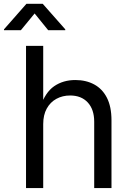

<svg xmlns="http://www.w3.org/2000/svg" viewBox="-56 -962 667 982"><path d="M165 -327.1V0H77.1V-727.5H165V-413.6H149.9Q174.8 -489.3 220.9 -521Q267.1 -552.7 329.1 -552.7Q384.3 -552.7 426 -530Q467.8 -507.3 491 -461.7Q514.2 -416 514.2 -346.7V0H425.8V-339.4Q425.8 -402.3 392.8 -438Q359.9 -473.6 302.7 -473.6Q263.7 -473.6 232.4 -456.5Q201.2 -439.5 183.1 -406.7Q165 -374 165 -327.1ZM50.8 -807.6H-35.6V-812L79.1 -942.4H162.6L277.8 -812V-807.6H190.4L121.1 -893.1Z"/></svg>

Font: Atlassian Sans
Style: Regular
Weight: 400
Designer: Rasmus Andersson
Foundry: Modifications by Atlassian Pty Ltd, manufactured by rsms
Version: Version 4.001;git-9221beed3